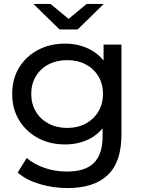

<svg xmlns="http://www.w3.org/2000/svg" viewBox="-20 -757 730 977"><path d="M323 200Q251 200 182 179.5Q113 159 70 121L116 47Q153 79 207 97.5Q261 116 320 116Q414 116 458 72Q502 28 502 -62V-104Q474 -70 435 -50Q379 -22 311 -22Q234 -22 173.5 -54.5Q113 -87 77.5 -145Q42 -203 42 -279Q42 -356 77.5 -413.5Q113 -471 173.5 -503Q234 -535 311 -535Q379 -535 435 -507Q477 -486 507 -449V-530H598V-72Q598 68 528 134Q458 200 323 200ZM322 -106Q375 -106 416 -128Q457 -150 480.5 -189Q504 -228 504 -279Q504 -330 480.5 -369Q457 -408 416 -429.5Q375 -451 322 -451Q269 -451 227.5 -429.5Q186 -408 162.5 -369Q139 -330 139 -279Q139 -228 162.5 -189Q186 -150 227.5 -128Q269 -106 322 -106ZM283 -607 150 -737H237L329 -661L421 -737H508L375 -607Z"/></svg>

Font: Montserrat Z Med
Style: Regular
Weight: 500
Designer: Julieta Ulanovsky
Foundry: Julieta Ulanovsky
Version: Version 8.000